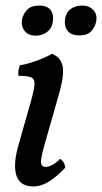

<svg xmlns="http://www.w3.org/2000/svg" viewBox="-20 -660 366 689"><path d="M100 9Q67 9 51 -9Q35 -27 34 -59.5Q33 -92 45 -135L86 -279Q101 -330 103.5 -353Q106 -376 92.5 -382Q79 -388 46 -388Q45 -399 46.5 -408.5Q48 -418 52 -426Q68 -428 90.5 -435Q113 -442 134 -451Q155 -460 167 -467Q198 -454 204.5 -423.5Q211 -393 194 -331L139 -138Q125 -89 127.5 -75Q130 -61 144 -61Q154 -61 167.5 -68Q181 -75 196 -90Q204 -85 208.5 -77Q213 -69 214 -58Q185 -27 156.5 -9Q128 9 100 9ZM108 -532Q82 -532 68.5 -549Q55 -566 59 -590Q63 -610 77.5 -625Q92 -640 120 -640Q152 -640 163 -622Q174 -604 169 -578Q165 -557 148 -544.5Q131 -532 108 -532ZM265 -533Q234 -533 221.5 -551Q209 -569 214 -596Q219 -618 235.5 -629Q252 -640 275 -640Q301 -640 315.5 -623.5Q330 -607 325 -582Q321 -563 307.5 -548Q294 -533 265 -533Z"/></svg>

Font: Vollkorn
Style: Italic
Weight: 400
Italic angle: -11°
Designer: Friedrich Althausen
Foundry: Friedrich Althausen
Version: Version 5.001